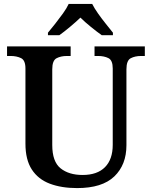

<svg xmlns="http://www.w3.org/2000/svg" viewBox="-20 -951 776 981"><path d="M374 10Q294 10 234.5 -12.5Q175 -35 142.5 -85Q110 -135 110 -217V-601Q110 -643 87.5 -654Q65 -665 34 -665H16V-714H341V-665H322Q291 -665 269 -653.5Q247 -642 247 -597V-210Q247 -125 289.5 -91Q332 -57 402 -57Q477 -57 516.5 -97Q556 -137 556 -211V-601Q556 -643 534 -654Q512 -665 481 -665H463V-714H720V-665H701Q670 -665 648 -653.5Q626 -642 626 -597V-209Q626 -109 564 -49.5Q502 10 374 10ZM225 -784Q241 -803 261.5 -829Q282 -855 301.5 -882Q321 -909 331 -931H451Q462 -909 481 -882Q500 -855 521 -829Q542 -803 557 -784V-771H500Q476 -788 444.5 -813.5Q413 -839 391 -861Q368 -839 337.5 -813.5Q307 -788 283 -771H225Z"/></svg>

Font: Noto Serif Malayalam SemiBold
Style: Regular
Weight: 600
Designer: Indian type Foundry, Jelle Bosma, Monotype Design Team
Foundry: Monotype Imaging Inc.
Version: Version 2.104; ttfautohint (v1.8.4.7-5d5b)